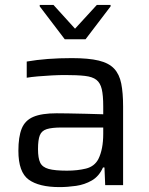

<svg xmlns="http://www.w3.org/2000/svg" viewBox="-20 -755 609 783"><path d="M223 8Q139 8 97 -22.5Q55 -53 55 -140Q55 -197 68.5 -230.5Q82 -264 116 -278.5Q150 -293 211 -293Q225 -293 258 -292.5Q291 -292 330 -291Q369 -290 401 -289V-321Q401 -366 395 -391.5Q389 -417 373 -429.5Q357 -442 326 -445.5Q295 -449 245 -449Q222 -449 192 -447.5Q162 -446 134 -443.5Q106 -441 89 -438V-504Q169 -518 273 -518Q341 -518 382.5 -508Q424 -498 445.5 -475Q467 -452 474.5 -414Q482 -376 482 -321V0H409L406 -72H400Q384 -36 354.5 -19Q325 -2 290 3Q255 8 223 8ZM253 -59Q296 -59 330.5 -67.5Q365 -76 381 -106Q401 -146 401 -209V-235H231Q192 -235 171 -228.5Q150 -222 142.5 -203.5Q135 -185 135 -147Q135 -110 144 -91.5Q153 -73 178.5 -66Q204 -59 253 -59ZM244 -595 142 -729V-735H198L286 -638L375 -735H431V-729L329 -595Z"/></svg>

Font: Saira
Style: Regular
Weight: 400
Designer: Hector Gatti with collaboration of the Omnibus-Type team
Foundry: Omnibus-Type
Version: Version 1.100; ttfautohint (v1.8.3)